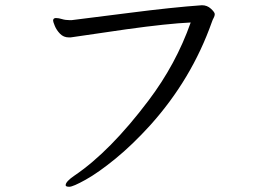

<svg xmlns="http://www.w3.org/2000/svg" viewBox="-20 -684 1040 734"><path d="M254 -607H246Q230 -607 217 -611Q204 -615 195 -615H192Q183 -614 183 -605Q183 -601 189.5 -585Q196 -569 209.5 -555Q223 -541 243 -541H250Q253 -541 257 -542L463 -572Q621 -594 709 -598Q653 -439 548 -300Q401 -105 265 -13Q231 10 231 24Q231 30 245 30Q259 30 307.5 3Q356 -24 421 -77Q486 -130 555 -206Q713 -382 790 -600Q793 -609 797 -616Q801 -623 801 -630Q801 -637 786.5 -650.5Q772 -664 752 -664Q639 -656 472 -634.5Q305 -613 254 -607Z"/></svg>

Font: LXGW WenKai TC
Style: Regular
Weight: 400
Designer: LXGW / Fontworks Inc.
Foundry: LXGW / Fontworks Inc.
Version: Version 1.330